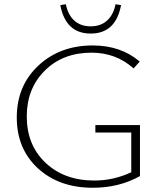

<svg xmlns="http://www.w3.org/2000/svg" viewBox="-20 -878 760 904"><path d="M264 -854 290 -858Q300 -808 330 -781Q360 -754 407 -754Q454 -754 484 -781Q514 -808 524 -858L550 -854Q525 -720 407 -720Q289 -720 264 -854ZM429 -289H639V-49Q541 6 417 6Q258 6 158.5 -85.5Q59 -177 59 -325Q59 -474 160.5 -569Q262 -664 417 -664Q549 -664 638 -588L609 -556Q526 -630 411 -630Q276 -630 191 -545.5Q106 -461 106 -330Q106 -195 194.5 -111.5Q283 -28 424 -28Q515 -28 598 -67V-254H429Z"/></svg>

Font: EauTestInfant Light
Style: Regular
Weight: 300
Designer: Christian Thalmann (Catharsis Fonts)
Version: Version 0.001;PS 000.001;hotconv 1.0.88;makeotf.lib2.5.64775